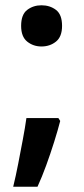

<svg xmlns="http://www.w3.org/2000/svg" viewBox="-20 -574 319 727"><path d="M208 -116Q199 -81 185 -36.5Q171 8 155 52Q139 96 122 133H30Q40 92 49 45.5Q58 -1 66.5 -46Q75 -91 80 -127H201ZM60 -476Q60 -519 83 -536.5Q106 -554 137 -554Q169 -554 192 -536.5Q215 -519 215 -476Q215 -435 192 -416.5Q169 -398 137 -398Q106 -398 83 -416.5Q60 -435 60 -476Z"/></svg>

Font: Noto Sans Symbols SemiBold
Style: Regular
Weight: 600
Version: Version 2.002